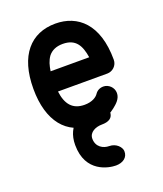

<svg xmlns="http://www.w3.org/2000/svg" viewBox="-134 -596 767 902"><g transform="rotate(-20 249.0 -145.0)"><path d="M319.3 -131.3C310.1 -116.7 287.6 -101.1 249 -101.1C189 -101.1 160.2 -137.7 152.3 -202.6H398.9C425.3 -202.6 449.7 -224.1 449.7 -253.4C449.7 -431.6 360.8 -506.8 249 -506.8C188 -506.8 137.7 -485.4 102.5 -442.9C67.4 -400.4 47.9 -337.4 47.9 -253.4C47.9 -171.9 66.9 -108.9 101.1 -65.9C135.3 -22.9 186 0 249 0C283.2 0 325.7 -4.4 369.6 -39.6C387.2 -53.7 410.2 -72.8 410.2 -101.6C410.2 -130.4 385.3 -151.9 360.4 -151.9C342.8 -151.9 328.6 -144.5 319.3 -131.3ZM177.2 -374.5C192.9 -394 216.3 -405.3 249 -405.3C315.4 -405.3 335.9 -362.8 345.2 -303.7H152.3C156.2 -330.6 162.1 -353.5 177.2 -374.5ZM291 120.6C261.7 120.6 228 103 228 61C228 28.3 262.7 13.7 292.5 13.7C326.7 13.7 349.6 2.4 349.6 -30.3C349.6 -63 318.4 -70.3 292.5 -73.2C219.2 -80.6 142.1 -39.6 142.1 61.5C142.1 199.7 255.9 217.3 290 217.3C324.2 217.3 351.1 199.2 349.6 167C349.1 147 325.2 120.6 291 120.6Z"/></g></svg>

Font: LOB TGL 0-17
Style: Regular
Weight: 400
Designer: Peter Wiegel + adaptations and expanded glyphset by Studio LOB
Foundry: Peter Wiegel + adaptations and expanded glyphset by Studio LOB
Version: Version 1.003;Glyphs 3.1.2 (3151)